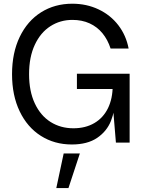

<svg xmlns="http://www.w3.org/2000/svg" viewBox="-20 -757 767 1019"><path d="M43.9 -363.3Q43.9 -476.6 84.7 -561.3Q125.5 -646 198 -691.7Q270.5 -737.3 363.8 -737.3Q439.5 -737.3 502.9 -707.3Q566.4 -677.2 607.9 -623.3Q649.4 -569.3 662.6 -499.5H566.9Q551.8 -546.4 523.7 -580.6Q495.6 -614.7 455.3 -633.1Q415 -651.4 364.3 -651.4Q299.3 -651.4 247.1 -617.7Q194.8 -584 164.6 -519Q134.3 -454.1 134.3 -363.3Q134.3 -272.9 164.8 -208Q195.3 -143.1 248.5 -109.6Q301.8 -76.2 369.6 -76.2Q433.6 -76.2 480.7 -103.8Q527.8 -131.3 553 -182.6Q578.1 -233.9 578.1 -303.2H590.8V-235.4Q590.8 -170.4 568.8 -115.2Q546.9 -60.1 495.4 -25.1Q443.8 9.8 361.3 9.8Q269 9.8 197 -35.9Q125 -81.5 84.5 -166Q43.9 -250.5 43.9 -363.3ZM580.1 -182.1V-284.7H388.2V-365.7H668V0H595.2ZM317.9 57.6H403.8L343.3 241.2H278.8Z"/></svg>

Font: Intratopia Thin
Style: Regular
Weight: 100
Designer: Rasmus Andersson
Foundry: rsms
Version: Version 3.000;Glyphs 3.2.3 (3260)